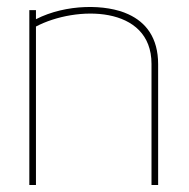

<svg xmlns="http://www.w3.org/2000/svg" viewBox="-20 -530 540 550"><path d="M433 0V-346C433 -422 398 -466 348 -489C284 -519 169 -519 83 -475V-501H64V0H83V-454C197 -514 414 -516 414 -347V0Z"/></svg>

Font: Advent Pro
Style: Thin
Weight: 100
Designer: Andreas Kalpakidis
Foundry: Andreas Kalpakidis
Version: Version 2.002 2007